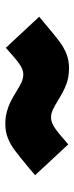

<svg xmlns="http://www.w3.org/2000/svg" viewBox="204 -629 282 730"><g transform="rotate(-90 345.0 -264.0)"><path d="M328.1 -184.6Q305.7 -198.2 291.7 -204.6Q277.8 -210.9 262.7 -210.9Q245.6 -210.9 225.3 -197.8Q205.1 -184.6 161.1 -145.5L43.9 -271.5L70.3 -293.9Q115.2 -331.5 138.2 -348.6Q161.1 -365.7 185.3 -375.2Q209.5 -384.8 239.3 -384.8Q264.2 -384.8 285.4 -378.9Q306.6 -373 322.3 -365.2Q337.9 -357.4 360.4 -343.8Q382.8 -329.6 397.5 -323Q412.1 -316.4 427.7 -316.4Q444.8 -316.4 465.1 -330.1Q485.4 -343.8 528.3 -382.8L646.5 -255.9L619.1 -233.4Q576.2 -196.8 552.5 -179.2Q528.8 -161.6 504.6 -152.1Q480.5 -142.6 451.2 -142.6Q415 -142.6 387.5 -153.6Q359.9 -164.6 328.1 -184.6Z"/></g></svg>

Font: Wanted Sans Black
Style: Regular
Weight: 900
Designer: Original Design by Kil Hyung-jin and Kang Hanbin, Wanted Lab, Inc; Hangeul from Source Han Sans by Jang Soo-young and Ka
Foundry: Wanted Lab, Inc.
Version: Version 1.003